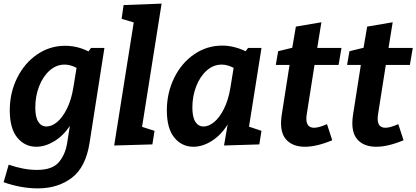

<svg xmlns="http://www.w3.org/2000/svg" viewBox="-29 -799 2301 1061"><path d="M474 -534H548L466 -10Q445 125 368 183.5Q291 242 180 242Q88 242 -9 208L19 111Q103 140 175 140Q260 140 296 97.5Q332 55 342 -8L357 -103Q320 -48 270 -18Q220 12 172 12Q108 12 66.5 -38.5Q25 -89 25 -189Q25 -286 65.5 -368Q106 -450 176 -498Q246 -546 331 -546Q398 -546 460 -515ZM376 -313 394 -424Q360 -442 328 -442Q282 -442 245 -409Q208 -376 187 -321.5Q166 -267 166 -205Q166 -152 182.5 -126Q199 -100 228 -100Q257 -100 287 -125Q317 -150 341 -198.5Q365 -247 376 -313Z M654 -771 864 -779 756 -98 825 -76 813 -1 602 5 710 -675 643 -695Z M1416 -534 1347 -99 1416 -76 1404 -1 1209 5 1229 -111Q1192 -52 1141 -20Q1090 12 1040 12Q976 12 934.5 -38.5Q893 -89 893 -189Q893 -286 933.5 -368.5Q974 -451 1044 -499Q1114 -547 1199 -547Q1263 -547 1328 -516L1342 -534ZM1244 -313 1262 -424Q1228 -442 1196 -442Q1150 -442 1113 -409Q1076 -376 1055 -321.5Q1034 -267 1034 -205Q1034 -152 1050.5 -126Q1067 -100 1096 -100Q1125 -100 1155 -125Q1185 -150 1209 -198.5Q1233 -247 1244 -313Z M1709 -440 1666 -167Q1664 -155 1664 -143Q1664 -93 1707 -93Q1733 -93 1778 -113L1807 -24Q1721 12 1656 12Q1595 12 1559.5 -20.5Q1524 -53 1524 -118Q1524 -135 1527 -159L1571 -440H1495L1508 -516L1586 -535L1606 -652L1747 -676L1724 -534H1858L1842 -440Z M2103 -440 2060 -167Q2058 -155 2058 -143Q2058 -93 2101 -93Q2127 -93 2172 -113L2201 -24Q2115 12 2050 12Q1989 12 1953.5 -20.5Q1918 -53 1918 -118Q1918 -135 1921 -159L1965 -440H1889L1902 -516L1980 -535L2000 -652L2141 -676L2118 -534H2252L2236 -440Z"/></svg>

Font: Bitter Pro
Style: Bold Italic
Weight: 700
Italic angle: -9°
Designer: Sol Matas, and Bitter project Authors
Foundry: Sol Matas
Version: Version 1.010